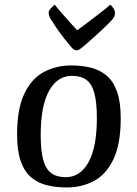

<svg xmlns="http://www.w3.org/2000/svg" viewBox="-20 -812 602 845"><path d="M273.3 13Q226.3 13 186.4 3.2Q146.5 -6.6 117.2 -31.4Q88 -56.1 71.6 -101.7Q55.2 -147.4 55.2 -219Q55.2 -333.5 87.3 -400.1Q119.3 -466.8 173.5 -495.4Q227.6 -524 293.4 -524Q340.4 -524 379.8 -514.2Q419.2 -504.4 448.9 -479.6Q478.5 -454.9 494.9 -409.3Q511.3 -363.6 511.3 -292Q511.3 -177.9 479.2 -111Q447.1 -44.2 393.6 -15.6Q340.1 13 273.3 13ZM269.1 -32.2Q333.5 -32.2 369.9 -98.7Q406.3 -165.2 406.3 -291.9Q406.3 -361.3 395.3 -402Q384.4 -442.6 360.4 -460.4Q336.5 -478.2 296.3 -478.2Q232.2 -478.2 195.6 -411.7Q159.1 -345.2 159.1 -218.1Q159.1 -149.7 170 -109.1Q181 -68.5 205.3 -50.3Q229.6 -32.2 269.1 -32.2ZM316.9 -590.5Q312.5 -590.5 308.2 -592.3Q303.9 -594.1 298.5 -599.3Q281.9 -618.1 262.8 -642.5Q243.7 -666.9 227.6 -690.5Q211.4 -714.2 202.5 -728.8Q198.8 -735.1 196.5 -742.5Q194.1 -749.9 194.1 -756.9Q194.1 -765.5 203.5 -775.3Q212.8 -785.1 220.6 -791.7Q222.2 -788.7 233.3 -775.9Q244.4 -763.1 259.9 -745.1Q275.4 -727.1 291.5 -709.4Q307.5 -691.8 319.6 -678.5Q338.8 -692.4 362.4 -710.3Q386 -728.2 408.7 -745.7Q431.4 -763.1 447.2 -775.8Q462.9 -788.4 465.8 -791.7Q473.3 -784.4 479.7 -774.9Q486 -765.3 486 -754.6Q486 -749.4 484.4 -743.7Q482.7 -738 478.9 -732.2Q474.9 -726.2 461.8 -712.7Q448.6 -699.2 430.7 -682.5Q412.7 -665.7 394.1 -648.7Q375.4 -631.7 359.9 -618.6Q344.4 -605.5 336.7 -599.3Q329.9 -594.1 326 -592.3Q322.1 -590.5 316.9 -590.5Z"/></svg>

Font: Briem Hand Thin
Style: Regular
Weight: 100
Designer: Gunnlaugur SE Briem, Eben Sorkin
Foundry: Sorkin Type Co.
Version: Version 1.003